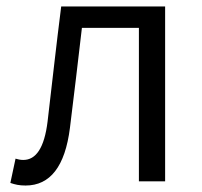

<svg xmlns="http://www.w3.org/2000/svg" viewBox="-20 -560 625 593"><path d="M59 13C135 13 181 -46 196 -165C209 -269 221 -371 233 -474H409V0H490V-540H169C154 -422 141 -304 127 -185C117 -103 91 -66 52 -66C42 -66 35 -68 28 -70L12 5C27 10 39 13 59 13Z"/></svg>

Font: ChiuKong Gothic MN Normal
Style: Regular
Weight: 350
Designer: Ryoko NISHIZUKA 西塚涼子 (kana, bopomofo & ideographs); Paul D. Hunt (Latin, Greek & Cyrillic); Sandoll Communications 산돌커뮤니
Foundry: Adobe
Version: Version 1.300